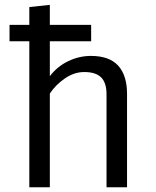

<svg xmlns="http://www.w3.org/2000/svg" viewBox="-20 -786 655 806"><path d="M513.3 -392.3V0H427.2V-390.3Q427.2 -438.5 404.6 -461Q382.1 -483.6 333.8 -483.6Q291.3 -483.6 252.3 -456.7Q213.3 -429.7 189.2 -393.3V0H103.1V-612.8H20V-681.5H103.1V-756.4L189.2 -765.6V-681.5H362.6V-612.8H189.2V-466.2Q220.5 -507.2 266.4 -529.2Q312.3 -551.3 361.5 -551.3Q439 -551.3 476.2 -510.3Q513.3 -469.2 513.3 -392.3Z"/></svg>

Font: Fira Code Fixed
Style: Regular
Weight: 400
Monospace: yes
Designer: Carrois Corporate, Edenspiekermann AG, Nikita Prokopov
Foundry: Carrois Corporate, Edenspiekermann AG, Nikita Prokopov
Version: Version 5.002